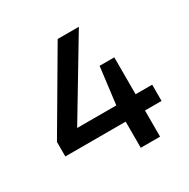

<svg xmlns="http://www.w3.org/2000/svg" viewBox="-156 -831 958 973"><g transform="rotate(-30 323.0 -344.0)"><path d="M395 -153V0H508V-153H605V-248H508V-464H422L395 -248H166L430 -688H306L42 -238V-153Z"/></g></svg>

Font: Saira UNSAM Medium
Style: Regular
Weight: 500
Designer: Hector Gatti with collaboration of the Omnibus-Type team
Foundry: Omnibus-Type
Version: Version 0.072;PS 000.072;hotconv 1.0.88;makeotf.lib2.5.64775